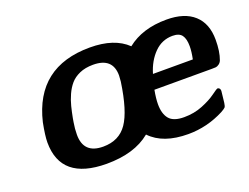

<svg xmlns="http://www.w3.org/2000/svg" viewBox="-82 -638 1051 811"><g transform="rotate(-20 443.5 -232.0)"><path d="M70.8 -159.2Q70.8 -189 82 -246.1Q136.2 -475.1 376 -475.1Q485.8 -475.1 543 -419.9Q611.8 -475.1 720.2 -475.1Q801.3 -475.1 844.2 -436Q887.2 -397 887.2 -324.2Q887.2 -271 874 -235.8Q870.1 -226.1 862.1 -220.5Q854 -214.8 847.4 -214.4Q840.8 -213.9 829.1 -213.9H571.8Q564.9 -176.8 564.9 -150.9Q564.9 -107.9 584 -85Q603 -62 650.9 -62Q695.8 -62 733.9 -77.4Q772 -92.8 795.4 -109.9Q818.8 -127 823.2 -127.9H826.2Q835.9 -125 835.9 -112.8Q835.9 -109.9 830.1 -61Q828.1 -45.9 824 -41.5Q819.8 -37.1 805.2 -28.8Q728 11.2 643.1 11.2Q530.3 11.2 474.1 -47.9H473.1Q401.4 11.2 275.9 11.2Q70.8 10.7 70.8 -159.2ZM199.2 -147Q199.2 -62 287.1 -62Q358.9 -62 395.5 -115.5Q432.1 -168.9 450.2 -294.9Q452.1 -316.9 452.1 -321.8Q452.1 -401.9 363.8 -401.9Q328.6 -401.9 302.7 -390.4Q276.9 -378.9 261.5 -360.8Q246.1 -342.8 235.1 -318.4Q224.1 -293.9 218 -269.5Q211.9 -245.1 207 -219.2Q205.1 -208 204.1 -202.1Q199.2 -173.8 199.2 -147ZM588.9 -278.8H768.1Q774.9 -312 774.9 -335.9Q774.9 -369.1 762.9 -385.5Q751 -401.9 721.2 -401.9Q673.3 -401.9 639.2 -367.4Q605 -333 588.9 -278.8Z"/></g></svg>

Font: CMU Sans Serif
Style: BoldOblique
Weight: 700
Italic angle: -12°
Version: Version 0.7.0